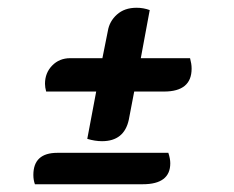

<svg xmlns="http://www.w3.org/2000/svg" viewBox="-20 -484 603 495"><path d="M243 -120Q234 -120 224.5 -121.5Q215 -123 205 -126L228 -248H99Q96 -259 96 -268Q96 -296 114.5 -315Q133 -334 161 -334H244L258 -404Q262 -429 281.5 -446.5Q301 -464 332 -464Q350 -464 366 -458L343 -334H470Q472 -326 473 -320Q474 -314 474 -307Q474 -248 403 -248H326L312 -175Q300 -120 243 -120ZM70 -9Q66 -20 66 -33Q66 -90 128 -90H414Q419 -75 419 -63Q419 -9 348 -9Z"/></svg>

Font: Sansita Swashed SemiBold
Style: Regular
Weight: 600
Designer: Pablo Cosgaya
Foundry: Omnibus-Type
Version: Version 1.003; ttfautohint (v1.8.3)